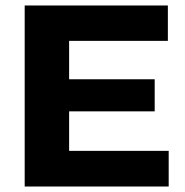

<svg xmlns="http://www.w3.org/2000/svg" viewBox="-20 -680 674 700"><path d="M70 0V-660H592V-531H232V-391H544V-274H232V-130H595V0Z"/></svg>

Font: Bricolage Grotesque 12pt ExtraBold
Style: Regular
Weight: 800
Designer: Mathieu Triay
Foundry: Atelier Triay
Version: Version 1.001; ttfautohint (v1.8.4.7-5d5b);gftools[0.9.33.de